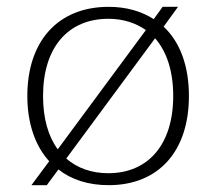

<svg xmlns="http://www.w3.org/2000/svg" viewBox="-20 -531 631 562"><path d="M106 -250C106 -393 180 -476 297 -476C340 -476 377 -464 407 -443L149 -94C121 -132 106 -185 106 -250ZM434 -419C468 -380 487 -323 487 -250C487 -107 413 -24 297 -24C248 -24 206 -39 174 -67ZM60 -250C60 -170 83 -104 124 -59L72 11H117L151 -35C189 -5 239 11 298 11C445 11 533 -89 533 -250C533 -338 507 -408 459 -453L501 -511H456L430 -475C394 -498 350 -511 298 -511C150 -511 60 -411 60 -250Z"/></svg>

Font: Perun ExtraLight
Style: Regular
Weight: 200
Foundry: Copyright (c) Stefan Peev, Context Ltd, 2016
Version: Version 1.089